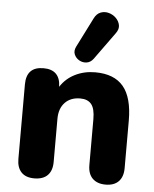

<svg xmlns="http://www.w3.org/2000/svg" viewBox="-55 -828 710 884"><g transform="rotate(5 300.0 -386.5)"><path d="M361 -563Q348 -546 330 -543.5Q312 -541 296 -550Q280 -559 273 -575.5Q266 -592 276 -612L345 -749Q356 -771 374.5 -778Q393 -785 412.5 -779.5Q432 -774 446 -760Q460 -746 463.5 -727.5Q467 -709 452 -689ZM136 9Q97 9 76.5 -12.5Q56 -34 56 -74V-418Q56 -500 135 -500Q212 -500 214 -421Q239 -460 281 -481Q323 -502 374 -502Q462 -502 504.5 -451Q547 -400 547 -293V-74Q547 -34 526 -12.5Q505 9 466 9Q427 9 405.5 -12.5Q384 -34 384 -74V-286Q384 -335 367 -355.5Q350 -376 316 -376Q271 -376 245 -348.5Q219 -321 219 -274V-74Q219 -34 198 -12.5Q177 9 136 9Z"/></g></svg>

Font: Chiron GoRound TC EB
Style: Regular
Weight: 700
Designer: Ryoko NISHIZUKA 西塚涼子 (kana, bopomofo & ideographs); Paul D. Hunt (Latin, Greek & Cyrillic); Sandoll Communications 산돌커뮤니
Foundry: Adobe
Version: Version 1.000;hotconv 1.1.1;makeotfexe 2.6.0